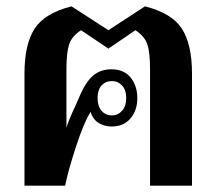

<svg xmlns="http://www.w3.org/2000/svg" viewBox="-20 -584 682 604"><path d="M57 -352Q57 -445 89 -494Q121 -543 205 -564L321 -489L436 -564Q520 -543 552 -494Q584 -445 584 -352V0H452V-367Q452 -419 443.5 -444.5Q435 -470 406 -489L321 -431L235 -489Q206 -470 197.5 -444.5Q189 -419 189 -367V-182Q194 -202 219 -255L233 -287Q251 -328 274 -347Q297 -366 330 -366Q370 -366 391 -340Q412 -314 412 -275Q412 -237 390.5 -211.5Q369 -186 331 -186Q310 -186 291.5 -196.5Q273 -207 265 -232Q244 -199 219 -122.5Q194 -46 185 0H57ZM377 -276Q377 -301 364 -315Q351 -329 332 -329Q312 -329 299.5 -315Q287 -301 287 -276Q287 -250 299.5 -235.5Q312 -221 332 -221Q351 -221 364 -235.5Q377 -250 377 -276Z"/></svg>

Font: Trirong SemiBold
Style: Regular
Weight: 600
Designer: Katatrad Team
Foundry: CadsonDemak
Version: Version 1.000